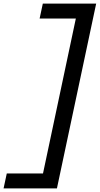

<svg xmlns="http://www.w3.org/2000/svg" viewBox="-65 -856 559 1076"><path d="M474 -836 254 200H-45L-27 116H176L360 -752H157L175 -836Z"/></svg>

Font: Be Vietnam Pro
Style: Italic
Weight: 400
Italic angle: -12°
Designer: Lam Bao, Tony Le, Vietanh Nguyen
Foundry: Yellow Type Foundry
Version: Version 1.002; ttfautohint (v1.8.3)